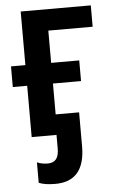

<svg xmlns="http://www.w3.org/2000/svg" viewBox="-54 -578 492 824"><g transform="rotate(-5 192.5 -166.0)"><path d="M80 198V110Q101 119 126 119Q150 119 162 104.5Q174 90 174 59V0H67V-221H5V-310H67V-541H369V-449H178V-310H299V-221H178V-88H279V58Q279 209 151 209Q105 209 80 198Z"/></g></svg>

Font: Noto Sans Display Medium Narrow
Style: Regular
Weight: 500
Width: 4
Designer: Monotype Design team
Foundry: Monotype Imaging Inc.
Version: Version 1.000